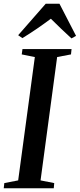

<svg xmlns="http://www.w3.org/2000/svg" viewBox="-30 -1005 426 1025"><path d="M-10 0 -7 -27.5 67 -42 156 -700.5 86 -714.5 90 -743H352L349 -714.5L275 -700.5L186.5 -42L259.5 -27.5L257 0ZM67 -817 214 -985H287.5L376 -813.5L351.5 -800Q323.5 -825.5 295.8 -852Q268 -878.5 241.5 -905Q206 -878.5 169 -853Q132 -827.5 89.5 -801.5Z"/></svg>

Font: Merriweather 96pt Medium
Style: Italic
Weight: 500
Italic angle: -7.8°
Version: Version 2.101